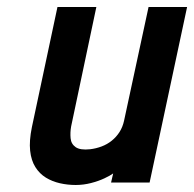

<svg xmlns="http://www.w3.org/2000/svg" viewBox="-20 -521 554 548"><path d="M303 -26 297 0H407L514 -501H404L334 -176Q330 -158 321 -144Q312 -130 299 -119.5Q286 -109 270 -103Q254 -97 237 -95Q209 -92 196 -101Q183 -110 181.5 -126.5Q180 -143 183 -160L255 -501H144L71 -158Q63 -119 66 -91Q69 -63 81 -44Q93 -25 111 -14Q129 -3 151 2Q173 7 196 7Q218 7 239.5 1.5Q261 -4 278 -12Q295 -20 303 -26Z"/></svg>

Font: Advent Pro
Style: Bold Italic
Weight: 700
Italic angle: -12°
Designer: VivaRado, Andreas Kalpakidis
Foundry: VivaRado, Andreas Kalpakidis
Version: Version 3.000